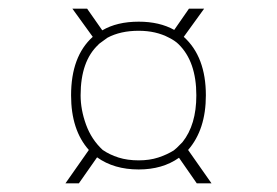

<svg xmlns="http://www.w3.org/2000/svg" viewBox="-20 -432 640 443"><path d="M468 -9H434L393 -68Q355 -41 300 -41Q243 -41 204 -69L162 -9H131L185 -86Q144 -132 144 -212Q144 -302 194 -347L147 -412H181L216 -362Q250 -382 300 -382Q348 -382 382 -363L416 -412H451L404 -347Q455 -301 455 -212Q455 -133 414 -86ZM300 -62Q325 -62 345 -68.5Q365 -75 381 -85Q385 -88 388 -91Q391 -94 394 -97Q385 -87 384.5 -87Q384 -87 388 -91Q392 -95 396.5 -99.5Q401 -104 401 -104Q433 -144 433 -212Q433 -290 392 -330Q384 -338 370 -345Q340 -361 300 -361Q258 -361 228 -345Q227 -344 217 -337Q207 -330 207 -329Q166 -291 166 -212Q166 -179 178.5 -144.5Q191 -110 217 -86Q233 -75 253.5 -68.5Q274 -62 300 -62Z"/></svg>

Font: Darker Grotesque Black
Style: Regular
Weight: 900
Designer: Gabriel Lam
Foundry: TypeRant
Version: Version 1.000;gftools[0.9.28]